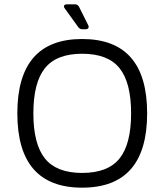

<svg xmlns="http://www.w3.org/2000/svg" viewBox="-20 -856 759 886"><path d="M359 10Q60 10 60 -333Q60 -676 359 -676Q659 -676 659 -333Q659 10 359 10ZM359 -58Q478 -58 531.5 -124.5Q585 -191 585 -333Q585 -475 531.5 -541.5Q478 -608 359 -608Q241 -608 187.5 -541.5Q134 -475 134 -333Q134 -191 187.5 -124.5Q241 -58 359 -58ZM360 -721Q348 -721 341 -731L279 -817Q273 -825 276 -830.5Q279 -836 289 -836H326Q339 -836 345 -824L387 -740Q391 -732 387.5 -726.5Q384 -721 375 -721Z"/></svg>

Font: Pitagon Sans
Style: Regular
Weight: 400
Designer: Travis Tran
Foundry: Pitagon
Version: Version 1.001; ttfautohint (v1.8.4.7-5d5b);gftools[0.9.26]